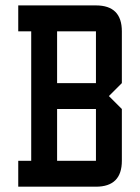

<svg xmlns="http://www.w3.org/2000/svg" viewBox="-20 -704 528 724"><path d="M48.8 -683.6H341.8Q439.5 -683.6 439.5 -585.9V-390.6L390.6 -341.8L439.5 -293V-97.7Q439.5 0 341.8 0H48.8V-97.7H97.7V-585.9H48.8ZM341.8 -585.9H195.3V-390.6H341.8ZM341.8 -293H195.3V-97.7H341.8Z"/></svg>

Font: BabelStone Runic Long Branch
Style: Regular
Weight: 400
Designer: Andrew West
Foundry: BabelStone
Version: Version 3.002 March 14, 2022